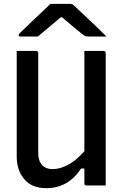

<svg xmlns="http://www.w3.org/2000/svg" viewBox="-20 -965 640 999"><path d="M221 14Q145 14 106 -33Q67 -80 67 -150V-700H168Q179 -700 179 -689V-168Q179 -128 199 -106.5Q219 -85 253 -85Q291 -85 332.5 -106.5Q374 -128 419 -178V-700H519Q530 -700 530 -689V0H430Q419 0 419 -11V-88H402Q335 14 221 14ZM243 -945H344Q352 -945 357.5 -942Q363 -939 377 -925Q388 -915 415 -889.5Q442 -864 474.5 -833Q507 -802 534 -775H440Q429 -775 424 -777Q419 -779 411 -785Q397 -796 370 -818.5Q343 -841 303 -875H296Q258 -843 229 -818.5Q200 -794 177 -775H88Q77 -775 77 -782Q77 -786 80.5 -790Q84 -794 99 -808Q116 -825 143.5 -851Q171 -877 198.5 -903Q226 -929 243 -945Z"/></svg>

Font: Recursive Mn Lnr St Med
Style: Regular
Weight: 500
Monospace: yes
Version: Version 1.079;hotconv 1.0.112;makeotfexe 2.5.65598; ttfautoh